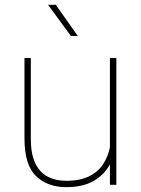

<svg xmlns="http://www.w3.org/2000/svg" viewBox="-20 -770 587 800"><path d="M438 0V-85.4Q414.6 -41.5 369.6 -15.9Q324.7 9.8 255.9 9.8Q178.2 9.8 130.1 -36.4Q82 -82.5 82 -192.9V-528.3H108.4V-191.9Q108.4 -127.4 127.4 -88.9Q146.5 -50.3 179.7 -33.4Q212.9 -16.6 254.9 -16.6Q313.5 -16.6 351.6 -35.6Q389.6 -54.7 410.2 -86.7Q430.7 -118.7 438 -156.7V-528.3H464.8V0ZM212.4 -750 304.2 -620.1H275.4L180.2 -750Z"/></svg>

Font: Vazirmatn RD UI Thin
Style: Regular
Weight: 100
Designer: Saber Rastikerdar
Foundry: Saber Rastikerdar
Version: Version 33.003